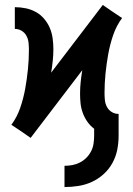

<svg xmlns="http://www.w3.org/2000/svg" viewBox="-20 -549 540 777"><path d="M241 208V122Q257 122 273 119Q289 116 303.5 108.5Q318 101 329.5 89.5Q341 78 348.5 63.5Q356 49 358.5 32.5Q361 16 361 0V-28Q345 -40 333.5 -56.5Q322 -73 315 -92Q308 -111 306 -130.5Q304 -150 304 -170Q304 -194 306.5 -217.5Q309 -241 313 -265L104 9L65 -18L26 -44Q49 -75 62 -113Q75 -151 82 -190Q89 -229 93 -268.5Q97 -308 97 -347Q97 -362 95.5 -376.5Q94 -391 87 -404Q80 -417 67.5 -424.5Q55 -432 40 -432V-520Q62 -520 84 -515.5Q106 -511 125 -500.5Q144 -490 158.5 -473Q173 -456 181.5 -436Q190 -416 193 -394Q196 -372 196 -350Q196 -326 193.5 -302.5Q191 -279 187 -255L396 -529L435 -502L474 -476Q451 -445 438 -407Q425 -369 418 -330Q411 -291 407 -251.5Q403 -212 403 -173Q403 -158 404.5 -143.5Q406 -129 413 -116Q420 -103 432.5 -95.5Q445 -88 460 -88V0Q460 29 454.5 57Q449 85 435 110.5Q421 136 399.5 155.5Q378 175 352 187Q326 199 297.5 203.5Q269 208 241 208Z"/></svg>

Font: Zed Sans Semibold
Style: Regular
Weight: 600
Designer: Belleve Invis
Foundry: Belleve Invis
Version: Version 1.0.0; ttfautohint (v1.8.4)